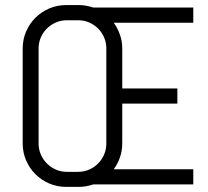

<svg xmlns="http://www.w3.org/2000/svg" viewBox="-20 -730 825 760"><path d="M463.9 -162.1Q463.9 -133.3 454.8 -107.2Q445.8 -81.1 430.2 -60.1H745.1V0H349.1Q335.4 4.4 321.3 7.1Q307.1 9.8 292 9.8H242.2Q206.5 9.8 175 -3.7Q143.6 -17.1 120.1 -40.5Q96.7 -64 83.3 -95.2Q69.8 -126.5 69.8 -162.1V-538.1Q69.8 -573.7 83.3 -605Q96.7 -636.2 120.1 -659.7Q143.6 -683.1 175 -696.5Q206.5 -710 242.2 -710H292Q307.1 -710 321.3 -707.3Q335.4 -704.6 349.1 -700.2H745.1V-640.1H430.2Q445.8 -618.2 454.8 -592.5Q463.9 -566.9 463.9 -538.1V-379.9H682.1V-319.8H463.9V-162.1ZM400.9 -538.1Q400.9 -561.5 392.1 -581.8Q383.3 -602.1 368.2 -617.2Q353 -632.3 332.8 -641.1Q312.5 -649.9 289.1 -649.9H245.1Q221.7 -649.9 201.4 -641.1Q181.2 -632.3 165.8 -617.2Q150.4 -602.1 141.6 -581.8Q132.8 -561.5 132.8 -538.1V-162.1Q132.8 -138.7 141.6 -118.4Q150.4 -98.1 165.8 -82.8Q181.2 -67.4 201.4 -58.6Q221.7 -49.8 245.1 -49.8H289.1Q312.5 -49.8 332.8 -58.6Q353 -67.4 368.2 -82.8Q383.3 -98.1 392.1 -118.4Q400.9 -138.7 400.9 -162.1Z"/></svg>

Font: Abel
Style: Regular
Weight: 400
Designer: Matthew Desmond
Foundry: Matthew Desmond
Version: Version 1.003